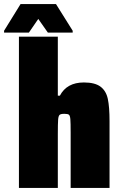

<svg xmlns="http://www.w3.org/2000/svg" viewBox="-54 -923 597 943"><path d="M39 -743H230V-453H240Q274 -518 358 -518Q412 -518 439.5 -497.5Q467 -477 475.5 -437.5Q484 -398 484 -328V0H293V-271Q293 -321 291.5 -338Q290 -355 284.5 -359.5Q279 -364 262 -364Q245 -364 239 -359Q233 -354 231.5 -335.5Q230 -317 230 -263V0H39ZM-34 -763V-772L47 -903H221L303 -772V-763H181L134 -830L88 -763Z"/></svg>

Font: Saira Semi Condensed Black
Style: Regular
Weight: 900
Width: 4
Designer: Hector Gatti with collaboration of the Omnibus-Type team
Foundry: Omnibus-Type
Version: Version 1.001; ttfautohint (v1.8)